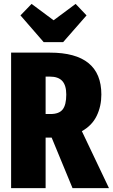

<svg xmlns="http://www.w3.org/2000/svg" viewBox="-20 -965 579 985"><path d="M245 -259H214V0H37V-695H236Q500 -695 500 -480Q500 -420 476 -370.5Q452 -321 400 -292L539 0H352ZM214 -380H239Q283 -380 301.5 -403.5Q320 -427 320 -480Q320 -527 299.5 -549.5Q279 -572 236 -572H214ZM368 -945 424 -886 304 -749H204L85 -886L142 -945L255 -861Z"/></svg>

Font: Fira Sans Extra Condensed ExtraBold
Style: Regular
Weight: 800
Width: 1
Designer: Carrois Corporate & Edenspiekermann AG
Foundry: Carrois Corporate GbR & Edenspiekermann AG
Version: Version 4.203